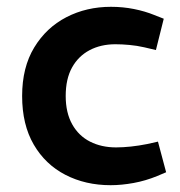

<svg xmlns="http://www.w3.org/2000/svg" viewBox="-20 -536 530 564"><path d="M305 8Q231 8 172 -22.5Q113 -53 79 -111.5Q45 -170 45 -254Q45 -338 80.5 -396.5Q116 -455 175 -485.5Q234 -516 306 -516Q341 -516 373.5 -509.5Q406 -503 433 -492L461 -481L438 -389L404 -397Q382 -402 360 -404Q338 -406 319 -406Q276 -406 243 -388.5Q210 -371 191.5 -337.5Q173 -304 173 -254Q173 -205 192 -171Q211 -137 244.5 -120Q278 -103 321 -103Q341 -103 364.5 -105.5Q388 -108 413 -113L444 -120L468 -30L442 -19Q408 -5 372.5 1.5Q337 8 305 8Z"/></svg>

Font: REM Medium
Style: Regular
Weight: 500
Designer: Octavio Pardo
Foundry: Ashler Design
Version: Version 1.005;gftools[0.9.28]